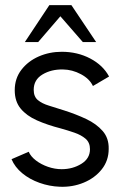

<svg xmlns="http://www.w3.org/2000/svg" viewBox="-20 -719 470 749"><path d="M213.5 9.5Q172.5 8 134 -5.8Q95.5 -19.5 66.8 -43.2Q38 -67 25 -98L92 -127Q100 -108.5 120.2 -93Q140.5 -77.5 167.2 -68.2Q194 -59 220.5 -59Q263.5 -59 297.2 -79.8Q331 -100.5 331 -137Q331 -163 313.8 -177.8Q296.5 -192.5 270.2 -201.5Q244 -210.5 217 -218Q164.5 -231.5 124 -249.5Q83.5 -267.5 60.5 -295.5Q37.5 -323.5 37.5 -367Q37.5 -413 63.5 -446.8Q89.5 -480.5 131.2 -498.8Q173 -517 221 -517Q282 -517 332 -490.8Q382 -464.5 405.5 -420.5L342.5 -383.5Q329.5 -411.5 295.8 -429.5Q262 -447.5 226 -448Q180 -449 145.8 -428.5Q111.5 -408 111.5 -368.5Q111.5 -342 127.8 -328.5Q144 -315 171.2 -306.8Q198.5 -298.5 231 -288Q276.5 -273.5 316.2 -254.8Q356 -236 380.5 -208Q405 -180 404 -138Q404 -92.5 377 -58.5Q350 -24.5 306.5 -6.5Q263 11.5 213.5 9.5ZM258.5 -699 355 -555H303L215.5 -655.5L129 -555H77L172.5 -699Z"/></svg>

Font: Urbanist
Style: Regular
Weight: 400
Designer: Corey Hu
Foundry: Corey Hu
Version: Version 1.330; ttfautohint (v1.8.4.7-5d5b)